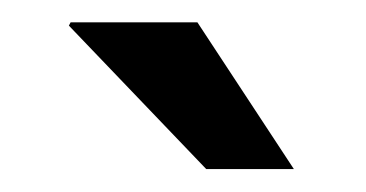

<svg xmlns="http://www.w3.org/2000/svg" viewBox="-20 -741 324 170"><path d="M240.2 -591.3H162.6L41 -718.3L42.5 -721.2H154.8Z"/></svg>

Font: TypoPRO Roboto Slab
Style: Regular
Weight: 400
Designer: Google
Version: Version 1.100263; 2013; ttfautohint (v0.94.20-1c74) -l 8 -r 